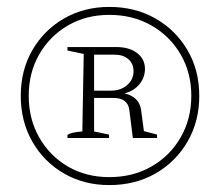

<svg xmlns="http://www.w3.org/2000/svg" viewBox="-20 -745 636 555"><path d="M296 -210Q223 -210 165 -243.5Q107 -277 73.5 -335.5Q40 -394 40 -468Q40 -542 73.5 -600Q107 -658 165 -691.5Q223 -725 296 -725Q371 -725 429.5 -691.5Q488 -658 522 -600Q556 -542 556 -468Q556 -394 522 -335.5Q488 -277 429.5 -243.5Q371 -210 296 -210ZM296 -233Q364 -233 417.5 -263.5Q471 -294 502 -347.5Q533 -401 533 -468Q533 -535 502 -588Q471 -641 417.5 -671.5Q364 -702 296 -702Q229 -702 176.5 -671.5Q124 -641 93.5 -588Q63 -535 63 -468Q63 -401 93.5 -347.5Q124 -294 176.5 -263.5Q229 -233 296 -233ZM175 -346V-355Q183 -360 194 -362Q205 -364 218 -365L222 -589L175 -599V-609H316Q354 -609 376.5 -591.5Q399 -574 399 -546Q399 -521 383 -501.5Q367 -482 340 -475Q383 -465 388 -426L396 -366L434 -356V-346H364L354 -426Q350 -462 307 -462H252V-365L295 -356V-346ZM311 -587H252V-483H301Q329 -483 347.5 -499Q366 -515 366 -539Q366 -561 351 -574Q336 -587 311 -587Z"/></svg>

Font: Piazzolla SC Thin
Style: Regular
Weight: 100
Designer: Juan Pablo del Peral
Foundry: Huerta Tipografica
Version: Version 1.330